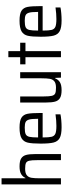

<svg xmlns="http://www.w3.org/2000/svg" viewBox="786 -1568 791 2402"><g transform="rotate(-90 1181.0 -367.5)"><path d="M378 -294Q378 -367 370.5 -397.5Q363 -428 341.5 -438Q320 -448 270 -448Q215 -448 189.5 -427.5Q164 -407 157.5 -370Q151 -333 151 -265V0H75V-743H151V-445H156Q171 -479 204.5 -498.5Q238 -518 301 -518Q366 -518 398.5 -498Q431 -478 442.5 -437.5Q454 -397 454 -323V0H378Z M968 -229H662Q662 -151 670.5 -117Q679 -83 708.5 -70Q738 -57 806 -57Q870 -57 951 -68V-6Q924 0 878.5 4Q833 8 790 8Q698 8 655 -15.5Q612 -39 598.5 -92Q585 -145 585 -254Q585 -362 597 -414.5Q609 -467 651.5 -492.5Q694 -518 786 -518Q872 -518 910 -493.5Q948 -469 958 -417.5Q968 -366 968 -255ZM662 -286H895V-296Q895 -367 885.5 -399.5Q876 -432 853.5 -442.5Q831 -453 784 -453Q727 -453 702.5 -441Q678 -429 670 -395.5Q662 -362 662 -286Z M1407 -72H1401Q1386 -33 1352 -12.5Q1318 8 1253 8Q1188 8 1155 -12Q1122 -32 1110.5 -73Q1099 -114 1099 -188V-510H1175V-216Q1175 -144 1183 -113Q1191 -82 1212.5 -72Q1234 -62 1284 -62Q1339 -62 1364 -82.5Q1389 -103 1395.5 -139.5Q1402 -176 1402 -245V-510H1478V0H1410Z M1666 0V-444H1577V-510H1666V-658H1742V-510H1847V-444H1742V0Z M2305 -229H1999Q1999 -151 2007.5 -117Q2016 -83 2045.5 -70Q2075 -57 2143 -57Q2207 -57 2288 -68V-6Q2261 0 2215.5 4Q2170 8 2127 8Q2035 8 1992 -15.5Q1949 -39 1935.5 -92Q1922 -145 1922 -254Q1922 -362 1934 -414.5Q1946 -467 1988.5 -492.5Q2031 -518 2123 -518Q2209 -518 2247 -493.5Q2285 -469 2295 -417.5Q2305 -366 2305 -255ZM1999 -286H2232V-296Q2232 -367 2222.5 -399.5Q2213 -432 2190.5 -442.5Q2168 -453 2121 -453Q2064 -453 2039.5 -441Q2015 -429 2007 -395.5Q1999 -362 1999 -286Z"/></g></svg>

Font: Assailand
Style: Regular
Weight: 400
Designer: Hector Gatti with collaboration of the Omnibus-Type team
Foundry: Omnibus-Type
Version: Version 0.072;October 19, 2019;FontCreator 12.0.0.2547 64-bi